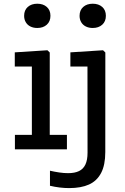

<svg xmlns="http://www.w3.org/2000/svg" viewBox="-20 -791 660 1017"><path d="M148.8 0V-468.3L171.3 -438.5H58.3V-513.7L231.2 -524.8L243.5 -513V0ZM59 -76.5H334.5V0H59ZM107.8 -707.3Q107.8 -737 127.1 -754.2Q146.3 -771.3 177.5 -771.3Q208.7 -771.3 227.9 -754.2Q247.2 -737 247.2 -707.3Q247.2 -677.5 227.9 -660.2Q208.7 -642.8 177.5 -642.8Q157 -642.8 141.2 -650.6Q125.5 -658.3 116.7 -673.1Q107.8 -687.8 107.8 -707.3ZM346.5 205.3Q296.7 205.3 244.7 193V113.3Q268.7 118.8 293.7 122.5Q318.7 126.2 340.7 126.2Q375.8 126.2 398.5 115.2Q421.2 104.3 432.4 80.4Q443.7 56.5 443.7 17.8L443.3 -470.3L465.8 -438.5H352.8V-513.7L525.8 -524.8L538 -513L537.7 14.5Q537.7 83.2 515.5 125.3Q493.3 167.5 451.3 186.4Q409.3 205.3 346.5 205.3ZM401.5 -707.3Q401.5 -737 420.8 -754.2Q440 -771.3 471.2 -771.3Q502.3 -771.3 521.6 -754.2Q540.8 -737 540.8 -707.3Q540.8 -677.5 521.6 -660.2Q502.3 -642.8 471.2 -642.8Q450.7 -642.8 434.9 -650.6Q419.2 -658.3 410.3 -673.1Q401.5 -687.8 401.5 -707.3Z"/></svg>

Font: Monaspace Neon Var ExtraLight
Style: Regular
Weight: 200
Designer: Riley Cran and the Lettermatic Team
Version: Version 1.200 (Monaspace Neon Var)